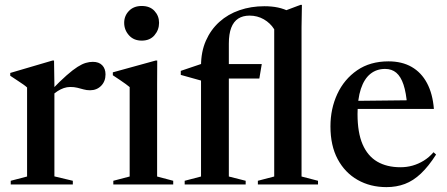

<svg xmlns="http://www.w3.org/2000/svg" viewBox="-20 -756 1831 787"><path d="M360.5 -502.5Q385.5 -502.5 399 -488.5Q412.5 -474.5 412.5 -451Q412.5 -422.5 394.5 -404.2Q376.5 -386 349 -386Q335 -386 322.8 -389.5Q310.5 -393 297.5 -396.2Q284.5 -399.5 268 -399.5Q254.5 -399.5 241.5 -395Q228.5 -390.5 216.5 -382.8Q204.5 -375 192.5 -364L190 -386Q226.5 -424 252.8 -447Q279 -470 298 -482Q317 -494 331.8 -498.2Q346.5 -502.5 360.5 -502.5ZM203 -409V-33L278.5 -15V0H24V-15L91 -32.5V-397.5Q84.5 -403.5 75.5 -409.8Q66.5 -416 53.2 -424.8Q40 -433.5 22 -445.5V-457L195.5 -508H201.5Z M561 -589.5Q528 -589.5 508.5 -611.5Q489 -633.5 489 -662.5Q489 -691 508.5 -711.2Q528 -731.5 561 -731.5Q594.5 -731.5 613.2 -711.2Q632 -691 632 -662.5Q632 -633.5 613.2 -611.5Q594.5 -589.5 561 -589.5ZM624.5 -508 624 -410.5V-32.5L690 -15V0H444.5V-15L511.5 -32.5V-399Q506 -404 495.5 -411.5Q485 -419 471.5 -428.2Q458 -437.5 442.5 -447.5V-459.5L618.5 -508Z M918 -32.5 987 -15V0H737V-15L804 -32.5V-486Q804 -544 824 -589.2Q844 -634.5 879.2 -666.2Q914.5 -698 961.8 -714.2Q1009 -730.5 1063.5 -730.5Q1094 -730.5 1119.2 -725.2Q1144.5 -720 1169.5 -707L1138.5 -708.5L1211.5 -736H1217.5L1216 -644.5V-32.5L1283.5 -15V0H1037V-15L1104 -32.5V-636Q1088 -661.5 1061.5 -676.8Q1035 -692 1003 -692Q975.5 -692 956.5 -679.8Q937.5 -667.5 927.8 -642.2Q918 -617 918 -577ZM1053 -493.5 1043 -434H830L810.5 -424L721 -449V-465.5L817 -498L855.5 -493.5Z M1572.5 -504.5Q1627.5 -504.5 1667.2 -481.8Q1707 -459 1730.2 -415.5Q1753.5 -372 1758.5 -309.5H1430.5V-342.5L1699 -345.5L1649 -323.5Q1645 -376 1634 -409Q1623 -442 1604.5 -457.8Q1586 -473.5 1558.5 -473.5Q1523.5 -473.5 1498.2 -453.2Q1473 -433 1459.2 -391.8Q1445.5 -350.5 1445.5 -288.5Q1445.5 -212.5 1466.2 -164.5Q1487 -116.5 1526.2 -93.5Q1565.5 -70.5 1621.5 -70.5Q1647.5 -70.5 1671.2 -77.2Q1695 -84 1717 -97.5Q1739 -111 1757 -132L1767.5 -122.5Q1736.5 -74 1705.2 -44.5Q1674 -15 1639.5 -2Q1605 11 1564 11Q1498 11 1446 -18.5Q1394 -48 1364.2 -103.5Q1334.5 -159 1334.5 -238Q1334.5 -310 1362.5 -370.5Q1390.5 -431 1443.8 -467.8Q1497 -504.5 1572.5 -504.5Z"/></svg>

Font: Newsreader 60pt Medium
Style: Regular
Weight: 500
Designer: Hugues Gentile
Foundry: Production Type
Version: Version 1.003